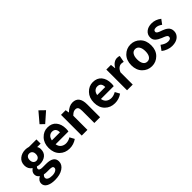

<svg xmlns="http://www.w3.org/2000/svg" viewBox="116 -1924 3243 3243"><g transform="rotate(-45 1737.0 -303.0)"><path d="M243 213Q151 213 93.5 181Q36 149 36 87Q36 25 107 -15V-19Q62 -48 62 -103Q62 -158 117 -195V-199Q51 -246 51 -328Q51 -412 109.5 -459.5Q168 -507 252 -507Q290 -507 328 -495H507V-395H424Q445 -367 445 -324Q445 -243 391 -200Q337 -157 252 -157Q221 -157 190 -167Q170 -150 170 -127Q170 -88 246 -88H329Q515 -88 515 37Q515 114 440.5 163.5Q366 213 243 213ZM252 -240Q285 -240 305.5 -263Q326 -286 326 -328Q326 -369 305.5 -391.5Q285 -414 252 -414Q219 -414 199 -391.5Q179 -369 179 -328Q179 -287 199.5 -263.5Q220 -240 252 -240ZM264 127Q316 127 350 107.5Q384 88 384 60Q384 36 365 27Q346 18 305 18H248Q204 18 180 11Q149 36 149 65Q149 95 180 111Q211 127 264 127Z M971 -729 794 -573 726 -640 878 -819ZM990 -270Q990 -232 984 -208H678Q688 -149 726.5 -121Q765 -93 816 -93Q869 -93 926 -126L971 -43Q892 12 798 12Q690 12 620 -58Q550 -128 550 -247Q550 -363 619 -435Q688 -507 781 -507Q882 -507 936 -441.5Q990 -376 990 -270ZM680 -299H873Q873 -402 784 -402Q747 -402 718.5 -376.5Q690 -351 680 -299Z M1094 0V-495H1205L1215 -431H1219Q1297 -507 1379 -507Q1532 -507 1532 -308V0H1395V-291Q1395 -346 1379.5 -368Q1364 -390 1329 -390Q1301 -390 1280 -378Q1259 -366 1230 -338V0Z M2072 -270Q2072 -232 2066 -208H1760Q1770 -149 1808.5 -121Q1847 -93 1898 -93Q1951 -93 2008 -126L2053 -43Q1974 12 1880 12Q1772 12 1702 -58Q1632 -128 1632 -247Q1632 -363 1701 -435Q1770 -507 1863 -507Q1964 -507 2018 -441.5Q2072 -376 2072 -270ZM1762 -299H1955Q1955 -402 1866 -402Q1829 -402 1800.5 -376.5Q1772 -351 1762 -299Z M2176 0V-495H2287L2297 -408H2301Q2327 -456 2364.5 -481.5Q2402 -507 2441 -507Q2476 -507 2499 -497L2476 -379Q2442 -387 2424 -387Q2392 -387 2362 -364Q2332 -341 2312 -292V0Z M2764 12Q2665 12 2595 -58.5Q2525 -129 2525 -247Q2525 -366 2595 -436.5Q2665 -507 2764 -507Q2862 -507 2932.5 -436.5Q3003 -366 3003 -247Q3003 -129 2932.5 -58.5Q2862 12 2764 12ZM2764 -99Q2811 -99 2837 -138.5Q2863 -178 2863 -247Q2863 -316 2837 -356Q2811 -396 2764 -396Q2716 -396 2690.5 -356Q2665 -316 2665 -247Q2665 -178 2690.5 -138.5Q2716 -99 2764 -99Z M3246 12Q3198 12 3146.5 -7Q3095 -26 3057 -57L3119 -143Q3189 -90 3250 -90Q3318 -90 3318 -138Q3318 -144 3316.5 -149Q3315 -154 3311 -159Q3307 -164 3303.5 -167.5Q3300 -171 3292 -175.5Q3284 -180 3279.5 -182.5Q3275 -185 3264.5 -189.5Q3254 -194 3249.5 -196Q3245 -198 3232.5 -202.5Q3220 -207 3216 -209Q3157 -232 3119.5 -265.5Q3082 -299 3082 -354Q3082 -422 3133 -464.5Q3184 -507 3268 -507Q3360 -507 3439 -445L3378 -363Q3319 -405 3272 -405Q3210 -405 3210 -361Q3210 -355 3211.5 -350.5Q3213 -346 3217 -341.5Q3221 -337 3224.5 -333.5Q3228 -330 3235 -326Q3242 -322 3247 -319.5Q3252 -317 3261.5 -313Q3271 -309 3276.5 -307Q3282 -305 3293 -301Q3304 -297 3310 -295Q3339 -284 3359 -274Q3379 -264 3401 -246.5Q3423 -229 3434.5 -203.5Q3446 -178 3446 -146Q3446 -77 3393 -32.5Q3340 12 3246 12Z"/></g></svg>

Font: Assistant
Style: Bold
Weight: 700
Designer: Hebrew By Ben Nathan, Latin by Paul Hunt
Version: Version 2.001;PS 002.001;hotconv 1.0.88;makeotf.lib2.5.64775